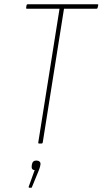

<svg xmlns="http://www.w3.org/2000/svg" viewBox="-20 -675 482 903"><path d="M164 0Q159 0 160 -5L260 -634H106Q102 -634 103 -639L105 -651Q106 -655 111 -655H438Q443 -655 442 -651L439 -638Q438 -634 434 -634H281L181 -5Q180 0 175 0ZM118 208Q114 208 115 203L143 125Q136 125 132 120.5Q128 116 129 106L130 99Q133 80 151 80Q160 80 166 85Q172 90 170 100L169 106Q168 111 166 116.5Q164 122 161 130L131 203Q130 208 127 208Z"/></svg>

Font: Sofia Sans Condensed Thin
Style: Italic
Weight: 250
Italic angle: -9°
Version: Version 4.100